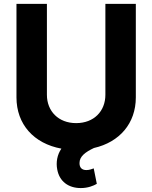

<svg xmlns="http://www.w3.org/2000/svg" viewBox="-20 -747 769 970"><path d="M512.4 -727.3V-268.1C512.4 -185 454.2 -125 364.7 -125C275.6 -125 217 -185 217 -268.1V-727.3H63.2V-255C63.2 -119 150.9 -21.7 290.1 3.9C268.8 34.8 262.1 73.5 269.2 109.4C280.2 169.4 325.3 203.1 388.1 203.1C424.4 203.1 451.7 191.8 469.1 181.8L453.5 103.7C443.9 106.9 432.2 112.2 416.2 112.2C393.5 112.2 381.4 99.4 381.7 76.7C381.4 43.3 411.2 21.3 454.5 0.7C584.2 -28.8 666.2 -123.9 666.2 -255V-727.3Z"/></svg>

Font: Magic Ui Pro
Style: Bold
Weight: 700
Designer: Stefan Endress, Andreas Faust
Version: Version 1.000;FEAKit 1.0